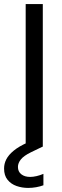

<svg xmlns="http://www.w3.org/2000/svg" viewBox="-50 -720 305 942"><path d="M76 0V-700H160V0ZM88 202Q58 202 31 192.5Q4 183 -13 162Q-30 141 -30 107Q-30 83 -19 61.5Q-8 40 17.5 19Q43 -2 86 -21L139 -44L160 -1L102 27Q67 44 52.5 62Q38 80 38 99Q38 122 54.5 135Q71 148 98 148Q112 148 129.5 144Q147 140 163 133V189Q147 195 127.5 198.5Q108 202 88 202Z"/></svg>

Font: DM Sans 12pt
Style: Regular
Weight: 400
Version: Version 4.004;gftools[0.9.30]